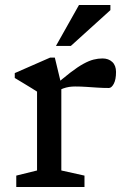

<svg xmlns="http://www.w3.org/2000/svg" viewBox="-20 -747 508 767"><path d="M389.5 -513.5Q413.5 -513.5 428.5 -499.5Q443.5 -485.5 443.5 -459.5Q443.5 -429 434.5 -412.2Q425.5 -395.5 415 -395.5Q392 -395.5 369.2 -397Q346.5 -398.5 324.2 -400Q302 -401.5 280 -401.5Q268 -401.5 256.2 -399.8Q244.5 -398 232 -393.5Q219.5 -389 205 -380L189.5 -397.5Q231 -434 261 -457Q291 -480 313.5 -492.2Q336 -504.5 354 -509Q372 -513.5 389.5 -513.5ZM225 -409V-66L317.5 -45.5V0H45V-45.5L128 -66V-381Q121.5 -385.5 107.5 -394Q93.5 -402.5 75.5 -413.5Q57.5 -424.5 39 -435.5V-455L180.5 -517H199ZM203.5 -563.5 295.5 -727H421V-706.5L263 -563.5Z"/></svg>

Font: Newsreader 7pt
Style: Regular
Weight: 400
Designer: Hugues Gentile
Foundry: Production Type
Version: Version 1.003